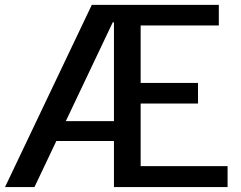

<svg xmlns="http://www.w3.org/2000/svg" viewBox="-56 -763 984 783"><path d="M-35.6 0H84.5L173.8 -188H408.7V0H872.1V-85.4H517.6V-340.8H751.5V-424.8H517.6V-659.2H836.4V-743.2H318.4ZM212.4 -269 403.8 -671.9H408.7V-269Z"/></svg>

Font: Merriweather Sans
Style: Regular
Weight: 400
Designer: Eben Sorkin ( eben@eyebytes.com )
Foundry: Eben Sorkin
Version: Version 1.003